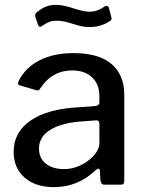

<svg xmlns="http://www.w3.org/2000/svg" viewBox="-20 -758 592 788"><path d="M202 10Q125 10 80.5 -29.5Q36 -69 36 -135Q36 -216 106.5 -264Q177 -312 307 -318L372 -323Q388 -325 388 -338V-363Q388 -412 358 -440.5Q328 -469 276 -469Q194 -469 145 -395Q142 -389 138.5 -387.5Q135 -386 128 -388L60 -408Q54 -410 54 -416Q54 -420 57 -427Q85 -481 142.5 -510.5Q200 -540 281 -540Q386 -540 438 -495Q490 -450 490 -370V-17Q490 -7 486.5 -3.5Q483 0 475 0H408Q394 0 392 -20L390 -58Q388 -66 384 -66Q381 -66 373 -60Q300 10 202 10ZM374 -264 320 -260Q237 -255 188.5 -226.5Q140 -198 140 -148Q140 -109 168 -86.5Q196 -64 243 -64Q297 -64 345 -101Q388 -136 388 -171V-249Q388 -265 374 -264ZM348 -647Q329 -647 313.5 -650.5Q298 -654 276 -661Q261 -666 245 -669.5Q229 -673 214 -673Q195 -673 182 -668Q169 -663 152 -651Q148 -648 144 -648Q139 -648 136 -657L125 -689Q124 -692 124 -696Q124 -701 129 -706Q148 -722 166.5 -730Q185 -738 210 -738Q228 -738 247.5 -733.5Q267 -729 284 -723Q290 -721 310 -715.5Q330 -710 348 -710Q379 -710 409 -731Q413 -734 418 -734Q424 -734 427 -725L437 -688Q438 -686 438 -682Q438 -676 429 -670Q393 -647 348 -647Z"/></svg>

Font: n
Style: Regular
Weight: 500
Designer: Pablo Impallari, Rodrigo Fuenzalida
Foundry: Impallari Type
Version: Version 1.002; ttfautohint (v1.5)